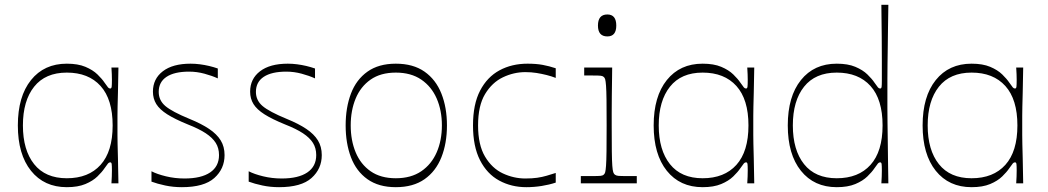

<svg xmlns="http://www.w3.org/2000/svg" viewBox="-20 -760 4345 796"><path d="M257 16Q163 16 108.5 -52Q54 -120 54 -240Q54 -360 108.5 -428Q163 -496 257 -496Q303 -496 334 -483Q365 -470 384 -451.5Q403 -433 413 -418Q424 -402 428 -397.5Q432 -393 437 -393Q442 -393 443 -400.5Q444 -408 444 -430Q444 -439 443.5 -452.5Q443 -466 442 -480H471Q470 -414 469 -376.5Q468 -339 467.5 -317.5Q467 -296 467 -280Q467 -264 467 -240Q467 -216 467 -200Q467 -184 467.5 -162.5Q468 -141 469 -103.5Q470 -66 471 0H442Q443 -14 443.5 -28Q444 -42 444 -53Q444 -73 443 -80Q442 -87 437 -87Q432 -87 428 -82.5Q424 -78 413 -62Q403 -47 384 -28.5Q365 -10 334 3Q303 16 257 16ZM257 -21Q347 -21 397 -76.5Q447 -132 447 -240Q447 -348 397 -403.5Q347 -459 257 -459Q168 -459 121.5 -400.5Q75 -342 75 -240Q75 -138 121.5 -79.5Q168 -21 257 -21Z M608 -7V-50Q631 -38 668 -29Q705 -20 745 -20Q814 -20 851 -45Q888 -70 888 -117Q888 -146 874.5 -167.5Q861 -189 833 -207.5Q805 -226 759 -244Q705 -266 673.5 -286Q642 -306 628 -328.5Q614 -351 614 -380Q614 -433 655 -464.5Q696 -496 770 -496Q789 -496 808.5 -493.5Q828 -491 847 -486.5Q866 -482 883 -476V-435Q859 -446 827.5 -454.5Q796 -463 764 -463Q703 -463 670.5 -441.5Q638 -420 638 -379Q638 -344 665.5 -320.5Q693 -297 766 -267Q815 -247 847 -225.5Q879 -204 895 -178Q911 -152 911 -117Q911 -60 868.5 -22Q826 16 734 16Q698 16 665 9Q632 2 608 -7Z M1011 -7V-50Q1034 -38 1071 -29Q1108 -20 1148 -20Q1217 -20 1254 -45Q1291 -70 1291 -117Q1291 -146 1277.5 -167.5Q1264 -189 1236 -207.5Q1208 -226 1162 -244Q1108 -266 1076.5 -286Q1045 -306 1031 -328.5Q1017 -351 1017 -380Q1017 -433 1058 -464.5Q1099 -496 1173 -496Q1192 -496 1211.5 -493.5Q1231 -491 1250 -486.5Q1269 -482 1286 -476V-435Q1262 -446 1230.5 -454.5Q1199 -463 1167 -463Q1106 -463 1073.5 -441.5Q1041 -420 1041 -379Q1041 -344 1068.5 -320.5Q1096 -297 1169 -267Q1218 -247 1250 -225.5Q1282 -204 1298 -178Q1314 -152 1314 -117Q1314 -60 1271.5 -22Q1229 16 1137 16Q1101 16 1068 9Q1035 2 1011 -7Z M1621 16Q1550 16 1503.5 -17Q1457 -50 1435 -108Q1413 -166 1413 -240Q1413 -314 1435 -372Q1457 -430 1503.5 -463Q1550 -496 1621 -496Q1693 -496 1740 -463Q1787 -430 1810 -372Q1833 -314 1833 -240Q1833 -166 1810 -108Q1787 -50 1740 -17Q1693 16 1621 16ZM1621 -21Q1684 -21 1726.5 -50Q1769 -79 1790.5 -128.5Q1812 -178 1812 -240Q1812 -302 1790.5 -351.5Q1769 -401 1726.5 -430Q1684 -459 1621 -459Q1558 -459 1516.5 -430Q1475 -401 1454.5 -351.5Q1434 -302 1434 -240Q1434 -178 1454.5 -128.5Q1475 -79 1516.5 -50Q1558 -21 1621 -21Z M2162 16Q2100 16 2049.5 -11.5Q1999 -39 1970 -96Q1941 -153 1941 -240Q1941 -328 1970.5 -384.5Q2000 -441 2051 -468.5Q2102 -496 2167 -496Q2203 -496 2230 -491Q2257 -486 2284 -477V-437Q2266 -444 2246 -449Q2226 -454 2204.5 -457.5Q2183 -461 2158 -461Q2110 -461 2065 -439.5Q2020 -418 1991 -370Q1962 -322 1962 -240Q1962 -159 1991 -110.5Q2020 -62 2065 -41Q2110 -20 2158 -20Q2186 -20 2207 -23Q2228 -26 2246.5 -31.5Q2265 -37 2284 -43V-3Q2257 6 2225.5 11Q2194 16 2162 16Z M2388 0V-30Q2402 -30 2413.5 -30Q2425 -30 2433 -30Q2461 -30 2470 -31Q2479 -32 2483 -36Q2487 -39 2489 -46Q2491 -53 2492.5 -73Q2494 -93 2494.5 -132.5Q2495 -172 2495 -240Q2495 -307 2494.5 -346Q2494 -385 2492.5 -404.5Q2491 -424 2489 -431Q2487 -438 2483 -441Q2479 -445 2470.5 -446Q2462 -447 2437 -447Q2430 -447 2421.5 -447Q2413 -447 2402 -447V-480H2518Q2518 -469 2517.5 -437Q2517 -405 2516.5 -365.5Q2516 -326 2516 -291.5Q2516 -257 2516 -240Q2516 -172 2516.5 -132.5Q2517 -93 2518.5 -73Q2520 -53 2522.5 -46Q2525 -39 2529 -36Q2534 -32 2543 -31Q2552 -30 2581 -30Q2589 -30 2598.5 -30Q2608 -30 2620 -30V0ZM2498 -609Q2459 -609 2459 -654Q2459 -700 2498 -700Q2535 -700 2535 -654Q2535 -609 2498 -609Z M2893 16Q2799 16 2744.5 -52Q2690 -120 2690 -240Q2690 -360 2744.5 -428Q2799 -496 2893 -496Q2939 -496 2970 -483Q3001 -470 3020 -451.5Q3039 -433 3049 -418Q3060 -402 3064 -397.5Q3068 -393 3073 -393Q3078 -393 3079 -400.5Q3080 -408 3080 -430Q3080 -439 3079.5 -452.5Q3079 -466 3078 -480H3107Q3106 -414 3105 -376.5Q3104 -339 3103.5 -317.5Q3103 -296 3103 -280Q3103 -264 3103 -240Q3103 -216 3103 -200Q3103 -184 3103.5 -162.5Q3104 -141 3105 -103.5Q3106 -66 3107 0H3078Q3079 -14 3079.5 -28Q3080 -42 3080 -53Q3080 -73 3079 -80Q3078 -87 3073 -87Q3068 -87 3064 -82.5Q3060 -78 3049 -62Q3039 -47 3020 -28.5Q3001 -10 2970 3Q2939 16 2893 16ZM2893 -21Q2983 -21 3033 -76.5Q3083 -132 3083 -240Q3083 -348 3033 -403.5Q2983 -459 2893 -459Q2804 -459 2757.5 -400.5Q2711 -342 2711 -240Q2711 -138 2757.5 -79.5Q2804 -21 2893 -21Z M3449 16Q3355 16 3300.5 -52Q3246 -120 3246 -240Q3246 -360 3300.5 -428Q3355 -496 3449 -496Q3495 -496 3526 -483Q3557 -470 3576 -451.5Q3595 -433 3605 -418Q3616 -402 3620 -397.5Q3624 -393 3629 -393Q3634 -393 3635 -400Q3636 -407 3636 -427Q3636 -462 3636 -510Q3636 -558 3635.5 -607Q3635 -656 3634.5 -692.5Q3634 -729 3634 -740H3663Q3662 -687 3661.5 -644Q3661 -601 3660.5 -564Q3660 -527 3659.5 -495Q3659 -463 3659 -433Q3659 -403 3659 -373Q3659 -343 3659 -312.5Q3659 -282 3659.5 -249Q3660 -216 3660.5 -178.5Q3661 -141 3661.5 -97Q3662 -53 3663 0H3634Q3635 -14 3635.5 -28Q3636 -42 3636 -53Q3636 -73 3635 -80Q3634 -87 3629 -87Q3624 -87 3620 -82.5Q3616 -78 3605 -62Q3595 -47 3576 -28.5Q3557 -10 3526 3Q3495 16 3449 16ZM3449 -21Q3539 -21 3589 -76.5Q3639 -132 3639 -240Q3639 -348 3589 -403.5Q3539 -459 3449 -459Q3360 -459 3313.5 -400.5Q3267 -342 3267 -240Q3267 -138 3313.5 -79.5Q3360 -21 3449 -21Z M4008 16Q3914 16 3859.5 -52Q3805 -120 3805 -240Q3805 -360 3859.5 -428Q3914 -496 4008 -496Q4054 -496 4085 -483Q4116 -470 4135 -451.5Q4154 -433 4164 -418Q4175 -402 4179 -397.5Q4183 -393 4188 -393Q4193 -393 4194 -400.5Q4195 -408 4195 -430Q4195 -439 4194.5 -452.5Q4194 -466 4193 -480H4222Q4221 -414 4220 -376.5Q4219 -339 4218.5 -317.5Q4218 -296 4218 -280Q4218 -264 4218 -240Q4218 -216 4218 -200Q4218 -184 4218.5 -162.5Q4219 -141 4220 -103.5Q4221 -66 4222 0H4193Q4194 -14 4194.5 -28Q4195 -42 4195 -53Q4195 -73 4194 -80Q4193 -87 4188 -87Q4183 -87 4179 -82.5Q4175 -78 4164 -62Q4154 -47 4135 -28.5Q4116 -10 4085 3Q4054 16 4008 16ZM4008 -21Q4098 -21 4148 -76.5Q4198 -132 4198 -240Q4198 -348 4148 -403.5Q4098 -459 4008 -459Q3919 -459 3872.5 -400.5Q3826 -342 3826 -240Q3826 -138 3872.5 -79.5Q3919 -21 4008 -21Z"/></svg>

Font: Ojuju ExtraLight
Style: Regular
Weight: 200
Designer: Chisaokwu Joboson, Mirko Velimirovic
Foundry: Udi Foundry
Version: Version 1.000